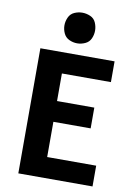

<svg xmlns="http://www.w3.org/2000/svg" viewBox="-104 -1046 784 1111"><g transform="rotate(10 288.0 -490.0)"><path d="M84 0H520V-122H232V-329H451V-451H232V-613H520V-735H84ZM288 -800Q312 -800 335 -810.5Q358 -821 368 -843.5Q378 -866 378 -890Q378 -914 368 -937Q358 -960 335 -970Q312 -980 288 -980Q264 -980 241.5 -970Q219 -960 208.5 -937Q198 -914 198 -890Q198 -866 208.5 -843.5Q219 -821 241.5 -810.5Q264 -800 288 -800Z"/></g></svg>

Font: Iosevka Sparkle Heavy
Style: Regular
Weight: 900
Designer: Belleve Invis
Foundry: Belleve Invis
Version: Version 4.5.0; ttfautohint (v1.8.3)